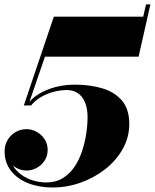

<svg xmlns="http://www.w3.org/2000/svg" viewBox="-20 -824 689 854"><path d="M86 -355 219.5 -750H617L629.5 -804.5H649L596.5 -572H180L105.5 -355ZM214 10Q154 10 105.5 -9Q57 -28 28.8 -64.2Q0.5 -100.5 0.5 -151Q0.5 -179 13.8 -201.2Q27 -223.5 49.2 -236.5Q71.5 -249.5 97.5 -249.5Q121 -249.5 142.8 -237.8Q164.5 -226 178.2 -205.2Q192 -184.5 192 -157Q192 -130.5 178.5 -109.8Q165 -89 143.5 -77.2Q122 -65.5 98 -65.5Q74 -65.5 52 -77.8Q30 -90 15.8 -109.8Q1.5 -129.5 1.5 -151H20.5Q20.5 -116.5 35.2 -90.8Q50 -65 74 -47.5Q98 -30 127.2 -21.2Q156.5 -12.5 185.5 -12.5Q227.5 -12.5 258.5 -31.2Q289.5 -50 310.8 -81.2Q332 -112.5 344.8 -151Q357.5 -189.5 363.5 -228.8Q369.5 -268 369.5 -302.5Q369.5 -342 358 -369Q346.5 -396 326 -409.8Q305.5 -423.5 277.5 -423.5Q248.5 -423.5 218.2 -415.5Q188 -407.5 162 -392.2Q136 -377 118.5 -355H99Q117 -383.5 149.8 -404.2Q182.5 -425 224.8 -436.2Q267 -447.5 312.5 -447.5Q380.5 -447.5 435.5 -431Q490.5 -414.5 522.8 -376.2Q555 -338 555 -273Q555 -213 526 -161.5Q497 -110 448 -71.5Q399 -33 338.2 -11.5Q277.5 10 214 10Z"/></svg>

Font: Bodoni Moda ExtraBold
Style: Italic
Weight: 800
Italic angle: -13°
Version: Version 2.005